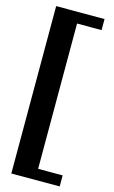

<svg xmlns="http://www.w3.org/2000/svg" viewBox="-148 -854 657 1108"><g transform="rotate(15 180.5 -300.0)"><path d="M42 200V-800H331V-734H184.5V134H331V200Z"/></g></svg>

Font: Big Shoulders Thin ExtraBold
Style: Regular
Weight: 800
Version: Version 2.002